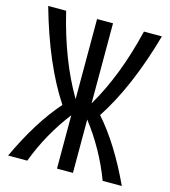

<svg xmlns="http://www.w3.org/2000/svg" viewBox="-109 -820 804 908"><g transform="rotate(15 293.0 -366.0)"><path d="M14.6 0Q100.6 -184.6 200.7 -297.4Q89.8 -465.8 14.6 -732.4H102.5Q157.2 -503.9 253.9 -340.3V-732.4H332V-340.3Q428.7 -503.9 483.4 -732.4H571.3Q496.1 -465.8 385.3 -297.4Q485.4 -184.6 571.3 0H477.5Q424.8 -140.6 332 -261.2V0H253.9V-261.2Q161.1 -140.6 108.4 0Z"/></g></svg>

Font: Consola Mono
Style: Book
Weight: 400
Monospace: yes
Designer: Wojciech Kalinowski "wmk69" (wmk69@o2.pl)
Foundry: Wojciech Kalinowski "wmk69" (wmk69@o2.pl)
Version: Version 2.1.0